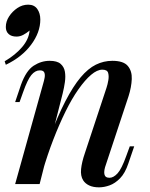

<svg xmlns="http://www.w3.org/2000/svg" viewBox="-36 -790 644 824"><path d="M134 0H29L149 -430Q153 -443 155.5 -456.5Q158 -470 154 -479Q150 -488 135 -488Q115 -488 98.5 -468Q82 -448 63 -394L48 -352H29L54 -426Q76 -487 108.5 -508Q141 -529 177 -529Q209 -529 224 -516Q239 -503 242.5 -482.5Q246 -462 242.5 -437.5Q239 -413 233 -389ZM175 -195Q211 -291 244.5 -355.5Q278 -420 310 -458Q342 -496 375.5 -512.5Q409 -529 446 -529Q494 -529 512.5 -507Q531 -485 529.5 -450.5Q528 -416 516 -378L419 -85Q409 -58 412 -42.5Q415 -27 434 -27Q451 -27 468.5 -46Q486 -65 506 -121L521 -162H540L515 -89Q501 -47 479.5 -25Q458 -3 434.5 5.5Q411 14 389 14Q364 14 347 6Q330 -2 321 -16Q309 -35 312 -64.5Q315 -94 328 -132L421 -413Q426 -428 429 -446Q432 -464 428 -477.5Q424 -491 403 -491Q381 -491 355 -469Q329 -447 300.5 -406.5Q272 -366 245 -311Q218 -256 193 -191.5Q168 -127 147 -55ZM137 -706Q137 -651 97.5 -598Q58 -545 -11 -512L-16 -527Q30 -554 59 -588Q88 -622 91 -659Q78 -648 64 -640.5Q50 -633 35 -633Q13 -633 1 -644Q-11 -655 -11 -674Q-11 -698 3 -719.5Q17 -741 38.5 -755.5Q60 -770 85 -770Q111 -770 124 -751.5Q137 -733 137 -706Z"/></svg>

Font: Playfair Display Medium
Style: Italic
Weight: 500
Italic angle: -14°
Designer: Claus Eggers Sørensen
Foundry: Claus Eggers Sørensen
Version: Version 1.203